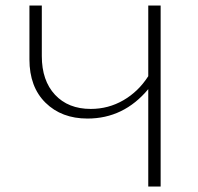

<svg xmlns="http://www.w3.org/2000/svg" viewBox="-20 -678 721 698"><path d="M519 -658H564V0H519V-354Q430 -247 298 -247Q204 -247 145.5 -304.5Q87 -362 87 -462V-658H132V-474Q132 -385 180 -333.5Q228 -282 310 -282Q374 -282 428.5 -313.5Q483 -345 519 -401Z"/></svg>

Font: EauTestInfant Light
Style: Regular
Weight: 300
Designer: Christian Thalmann (Catharsis Fonts)
Version: Version 0.001;PS 000.001;hotconv 1.0.88;makeotf.lib2.5.64775